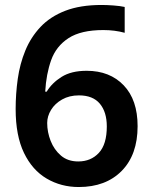

<svg xmlns="http://www.w3.org/2000/svg" viewBox="-20 -743 612 773"><path d="M43 -304Q43 -365 51.5 -425.5Q60 -486 82 -539.5Q104 -593 143 -634.5Q182 -676 242.5 -699.5Q303 -723 389 -723Q410 -723 437 -721Q464 -719 482 -715V-611Q442 -622 396 -622Q306 -622 256 -589.5Q206 -557 186 -501Q166 -445 162 -374H168Q189 -409 228 -433.5Q267 -458 329 -458Q422 -458 478 -399.5Q534 -341 534 -235Q534 -120 470 -55Q406 10 297 10Q226 10 168 -24Q110 -58 76.5 -127.5Q43 -197 43 -304ZM295 -93Q346 -93 378 -127.5Q410 -162 410 -234Q410 -292 382 -325.5Q354 -359 298 -359Q259 -359 230 -342.5Q201 -326 185.5 -300.5Q170 -275 170 -248Q170 -211 184 -175.5Q198 -140 225.5 -116.5Q253 -93 295 -93Z"/></svg>

Font: Noto Sans SemiBold
Style: Regular
Weight: 600
Designer: Monotype Design Team
Foundry: Monotype Imaging Inc.
Version: Version 2.007